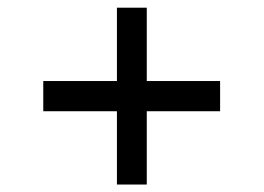

<svg xmlns="http://www.w3.org/2000/svg" viewBox="-20 -539 699 509"><path d="M290 -49.8V-518.6H369.1V-49.8ZM94.7 -244.1V-324.2H563.5V-244.1Z"/></svg>

Font: Inter V
Style: 
Weight: 400
Designer: Rasmus Andersson
Foundry: rsms
Version: Version 4.000;git-a3f224843